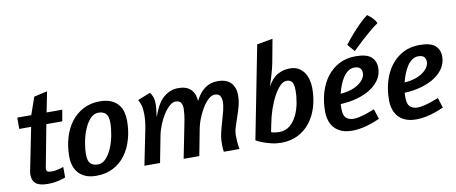

<svg xmlns="http://www.w3.org/2000/svg" viewBox="-68 -1059 3217 1354"><g transform="rotate(-10 1540.5 -381.5)"><path d="M50 -490H150L194 -615L289 -636L260 -490H372L358 -409H244L188 -114Q187 -109 186.5 -105.5Q186 -102 186 -99Q186 -85 194 -79.5Q202 -74 224 -74Q238 -74 252.5 -76.5Q267 -79 280 -82Q295 -86 309 -91V-16Q292 -9 272 -4Q255 1 231.5 4.5Q208 8 182 8Q122 8 96.5 -13.5Q71 -35 71 -76Q71 -89 74 -104L135 -409H50Z M809 -335Q809 -263 790.5 -200Q772 -137 737 -90Q702 -43 649.5 -16Q597 11 530 11Q483 11 451 -3Q419 -17 399.5 -40.5Q380 -64 371.5 -94Q363 -124 363 -156Q363 -227 381.5 -290Q400 -353 435.5 -400Q471 -447 523 -474.5Q575 -502 642 -502Q690 -502 722 -488Q754 -474 773.5 -450.5Q793 -427 801 -397Q809 -367 809 -335ZM482 -149Q482 -102 501 -84Q520 -66 553 -66Q586 -66 611.5 -93.5Q637 -121 654.5 -162.5Q672 -204 681 -252.5Q690 -301 690 -342Q690 -389 671 -407Q652 -425 619 -425Q586 -425 560.5 -397.5Q535 -370 517.5 -328.5Q500 -287 491 -239Q482 -191 482 -149Z M1546 -96Q1546 -76 1548 -49.5Q1550 -23 1555 0H1443Q1440 -17 1439.5 -31.5Q1439 -46 1439 -60Q1439 -99 1448 -137Q1457 -175 1468 -212Q1479 -249 1488 -284Q1497 -319 1497 -351Q1497 -375 1486.5 -391.5Q1476 -408 1449 -408Q1427 -408 1404 -387.5Q1381 -367 1361 -334.5Q1341 -302 1325 -262Q1309 -222 1302 -182L1267 0H1155L1205 -252Q1211 -281 1214 -308.5Q1217 -336 1217 -351Q1217 -375 1206.5 -391.5Q1196 -408 1169 -408Q1147 -408 1124 -387.5Q1101 -367 1080.5 -334.5Q1060 -302 1044 -261.5Q1028 -221 1021 -181L986 0H874L925 -252Q931 -281 933.5 -306Q936 -331 936 -351Q936 -406 926 -431Q916 -456 911 -464L1002 -500Q1013 -486 1020.5 -466Q1028 -446 1028 -415Q1028 -394 1024.5 -370Q1021 -346 1019 -323L1034 -361Q1061 -430 1105.5 -464Q1150 -498 1204 -498Q1263 -498 1293.5 -467Q1324 -436 1326 -384Q1382 -498 1485 -498Q1548 -498 1579.5 -465Q1611 -432 1611 -376Q1611 -337 1601 -299Q1591 -261 1578.5 -226Q1566 -191 1556 -158.5Q1546 -126 1546 -96Z M1854 8Q1818 8 1785 0Q1752 -8 1727.5 -17Q1703 -26 1689 -33.5Q1675 -41 1676 -41L1806 -705L1919 -725L1888 -558Q1882 -526 1869 -481Q1856 -436 1843 -396Q1875 -454 1915.5 -476Q1956 -498 2002 -498Q2038 -498 2063 -484Q2088 -470 2104 -446.5Q2120 -423 2127.5 -393.5Q2135 -364 2135 -333Q2135 -262 2116.5 -200Q2098 -138 2062 -91.5Q2026 -45 1973.5 -18.5Q1921 8 1854 8ZM1806 -134 1795 -78Q1810 -73 1825.5 -71Q1841 -69 1852 -69Q1897 -69 1928 -94.5Q1959 -120 1978.5 -159.5Q1998 -199 2007 -246.5Q2016 -294 2016 -337Q2016 -381 2003.5 -398.5Q1991 -416 1965 -416Q1941 -416 1917.5 -392Q1894 -368 1872.5 -328.5Q1851 -289 1833.5 -238.5Q1816 -188 1806 -134Z M2195 -156Q2195 -124 2203.5 -94Q2212 -64 2231.5 -40.5Q2251 -17 2283 -3Q2315 11 2362 11Q2398 11 2433.5 3.5Q2469 -4 2497 -14Q2530 -25 2560 -39L2537 -111Q2507 -99 2480 -90Q2456 -82 2430.5 -76Q2405 -70 2385 -70Q2352 -70 2332 -88Q2312 -106 2312 -153Q2312 -161 2312 -170Q2312 -179 2313 -188Q2380 -191 2436 -207.5Q2492 -224 2532.5 -251Q2573 -278 2595.5 -314Q2618 -350 2618 -394Q2618 -444 2585 -473Q2552 -502 2474 -502Q2407 -502 2355 -474.5Q2303 -447 2267.5 -400Q2232 -353 2213.5 -290Q2195 -227 2195 -156ZM2451 -425Q2480 -425 2492.5 -412Q2505 -399 2505 -376Q2505 -358 2493.5 -339Q2482 -320 2459.5 -303Q2437 -286 2403.5 -274.5Q2370 -263 2325 -260Q2333 -292 2345 -322Q2357 -352 2372.5 -375Q2388 -398 2408 -411.5Q2428 -425 2451 -425ZM2476 -539Q2510 -572 2543 -603Q2572 -629 2605 -657.5Q2638 -686 2667 -705Q2662 -718 2652 -730.5Q2642 -743 2631 -753Q2619 -764 2605 -774Q2575 -752 2544 -721Q2513 -690 2488 -661Q2458 -627 2431 -591Z M2932 -502Q3010 -502 3043 -473Q3076 -444 3076 -394Q3076 -350 3053.5 -314Q3031 -278 2990.5 -251Q2950 -224 2894 -207.5Q2838 -191 2771 -188Q2770 -179 2770 -170Q2770 -161 2770 -153Q2770 -106 2790 -88Q2810 -70 2843 -70Q2863 -70 2888.5 -76Q2914 -82 2938 -90Q2965 -99 2995 -111L3018 -39Q2988 -25 2955 -14Q2927 -4 2891.5 3.5Q2856 11 2820 11Q2773 11 2741 -3Q2709 -17 2689.5 -40.5Q2670 -64 2661.5 -94Q2653 -124 2653 -156Q2653 -227 2671.5 -290Q2690 -353 2725.5 -400Q2761 -447 2813 -474.5Q2865 -502 2932 -502ZM2783 -260Q2828 -263 2861.5 -274.5Q2895 -286 2917.5 -303Q2940 -320 2951.5 -339Q2963 -358 2963 -376Q2963 -399 2950.5 -412Q2938 -425 2909 -425Q2886 -425 2866 -411.5Q2846 -398 2830.5 -375Q2815 -352 2803 -322Q2791 -292 2783 -260Z"/></g></svg>

Font: Amaranth
Style: Italic
Weight: 400
Designer: Gesine Todt
Foundry: Gesine Todt
Version: Version 1.001